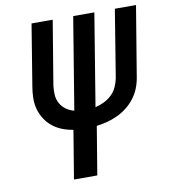

<svg xmlns="http://www.w3.org/2000/svg" viewBox="-82 -805 772 876"><g transform="rotate(-10 303.5 -367.5)"><path d="M190 0 227 -224Q200 -228 176 -237.5Q152 -247 132.5 -262.5Q113 -278 99 -299.5Q85 -321 78 -346Q71 -371 71.5 -398Q72 -425 77 -453L123 -735H221L172 -439Q169 -417 170.5 -395.5Q172 -374 182 -356Q192 -338 209 -326Q226 -314 246 -309L316 -735H414L344 -308Q365 -313 384.5 -322.5Q404 -332 420 -347Q436 -362 445 -382Q454 -402 458 -422L509 -735H607L553 -409Q549 -384 539.5 -360Q530 -336 514 -315Q498 -294 477 -277.5Q456 -261 432.5 -250Q409 -239 384 -232.5Q359 -226 335 -223L298 0Z"/></g></svg>

Font: Iosevka Semibold Extended
Style: Italic
Weight: 600
Width: 7
Italic angle: -9°
Monospace: yes
Designer: Belleve Invis
Foundry: Belleve Invis
Version: Version 32.5.0; ttfautohint (v1.8.4)